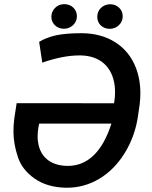

<svg xmlns="http://www.w3.org/2000/svg" viewBox="-20 -877 716 907"><path d="M282.7 -857.4C264.6 -856.9 250.5 -850.6 239.3 -838.9C228 -827.1 222.7 -813.5 222.7 -797.9C222.7 -782.2 228 -769 239.3 -757.8C250.5 -746.6 265.1 -741.2 283.2 -741.2C300.3 -741.7 314.9 -748 326.2 -759.3C337.4 -770.5 343.3 -784.2 343.3 -800.8C343.3 -816.9 337.4 -830.1 326.2 -841.3C314.9 -852.1 300.3 -857.4 282.7 -857.4ZM439.5 -797.4C439.5 -765.6 462.9 -740.7 499.5 -740.7C516.6 -741.2 531.2 -747.6 542.5 -758.8C553.7 -770 559.6 -783.7 559.6 -800.3C559.6 -815.9 554.2 -829.1 543 -840.3C531.7 -851.6 517.1 -856.9 499 -856.9C482.4 -856.4 468.3 -850.6 457 -839.8C445.3 -828.6 439.5 -814.5 439.5 -797.4ZM366.7 -720.2C315.9 -720.2 274.9 -716.8 243.7 -710C211.9 -702.6 186 -692.4 165 -679.2L179.7 -581.1C245.1 -604 303.7 -615.2 355.5 -615.2C357.4 -615.2 359.9 -615.2 361.8 -615.2C452.1 -613.3 509.8 -562 521.5 -474.1C522.9 -463.4 523.4 -452.1 523.4 -440.9C523.4 -424.3 522 -406.7 519 -389.2L58.6 -389.6L47.9 -319.8C44.9 -297.9 43.5 -276.9 43.5 -256.3C43.5 -217.8 50.3 -177.7 64 -136.7C77.1 -95.7 103.5 -61.5 143.1 -33.7C182.6 -5.9 231.4 8.3 289.6 9.8C292 9.8 294.4 9.8 296.9 9.8C350.1 9.8 400.4 -3.9 447.8 -31.7C495.1 -59.6 535.6 -100.1 568.4 -152.8C601.1 -205.6 622.6 -264.2 631.8 -328.6L639.6 -382.3C642.1 -400.9 643.1 -418.9 643.1 -436.5C643.1 -481 635.7 -522 621.1 -559.1C601.1 -609.4 569.3 -648.4 525.4 -676.8C481 -705.1 428.2 -719.7 366.7 -720.2ZM296.4 -93.3C218.8 -95.2 169.9 -135.3 159.7 -205.6C158.2 -214.8 157.7 -224.1 157.7 -233.9C157.7 -247.6 159.2 -261.7 161.6 -276.4L165 -293H506.3C462.9 -156.7 391.6 -93.3 300.3 -93.3C299.3 -93.3 297.9 -93.3 296.4 -93.3Z"/></svg>

Font: Roboto Medium
Style: Italic
Weight: 500
Italic angle: -12°
Designer: Google
Version: Version 2.137; 2017